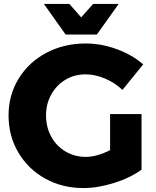

<svg xmlns="http://www.w3.org/2000/svg" viewBox="-20 -930 783 963"><path d="M22.9 0ZM532.2 -357.9H689.9V-79.1Q633.8 -38.1 552.5 -12.5Q471.2 13.2 397.9 13.2Q292 13.2 206.5 -34.4Q121.1 -82 72 -165Q22.9 -248 22.9 -351.1Q22.9 -453.1 73.5 -535.6Q124 -618.2 212.4 -665Q300.8 -711.9 410.2 -711.9Q488.3 -711.9 566.2 -683.3Q644 -654.8 698.2 -606.9L594.2 -479Q556.2 -515.1 506.6 -536.1Q457 -557.1 409.2 -557.1Q353 -557.1 308.1 -530Q263.2 -502.9 237.1 -456.1Q210.9 -409.2 210.9 -351.1Q210.9 -292 237.1 -244.4Q263.2 -196.8 309.1 -169.9Q355 -143.1 411.1 -143.1Q464.4 -143.1 532.2 -176.8ZM446.8 -910.2H575.2L465.8 -756.8H309.1L200.2 -910.2H328.1L387.2 -842.8Z"/></svg>

Font: Argentum Sans
Style: Bold
Weight: 700
Designer: Julieta Ulanovsky (Modified by Cristiano Sobral)
Foundry: Julieta Ulanovsky
Version: Version 1.000; ttfautohint (v1.5.65-e2d9)